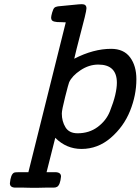

<svg xmlns="http://www.w3.org/2000/svg" viewBox="-20 -714 679 928"><path d="M27.8 171.9Q31.7 129.9 46.9 121.1Q51.8 118.2 71.8 118.2H117.2L297.9 -606Q289.1 -606.9 276.1 -606.9Q263.2 -606.9 256.1 -607.4Q249 -607.9 241.5 -609.9Q233.9 -611.8 230.5 -616.5Q227.1 -621.1 227.1 -628.9Q227.1 -635.7 231.9 -652.8Q236.8 -669.9 242.2 -675.8Q248 -681.6 260 -683.3Q272 -685.1 358.9 -692.9Q360.8 -692.9 366.9 -693.4Q373 -693.8 376 -693.8Q397.9 -693.8 397.9 -673.8Q397.9 -665 389.4 -630.1Q380.9 -595.2 365 -535.2Q349.1 -475.1 338.9 -430.2Q431.6 -478 517.1 -478Q578.1 -478 608.6 -437Q639.2 -396 639.2 -331.1Q639.2 -253.9 608.6 -178Q578.1 -102.1 515.6 -48.1Q453.1 5.9 374 5.9Q300.8 5.9 247.1 -47.9L205.1 118.2H246.1Q274.9 118.2 274.9 139.2Q271 180.2 255.9 189Q249 192.9 238.8 192.9H198.2Q185.1 192.9 174.6 193.4Q164.1 193.8 157.2 193.8H140.1Q126 193.8 116 193.4Q106 192.9 96.2 192.9H55.2Q27.8 192.9 27.8 171.9ZM278.8 -165Q278.8 -127.9 296.4 -98.9Q314 -69.8 355 -69.8Q411.1 -69.8 452.1 -100.3Q493.2 -130.9 511 -175.5Q528.8 -220.2 536.9 -254.6Q544.9 -289.1 544.9 -314Q544.9 -401.9 455.1 -401.9Q410.2 -401.9 369.1 -374.5Q328.1 -347.2 314 -315.9Q311 -309.1 294.9 -245.6Q278.8 -182.1 278.8 -165Z"/></svg>

Font: CMU Concrete
Style: BoldItalic
Weight: 700
Italic angle: -14.04°
Version: Version 0.7.0